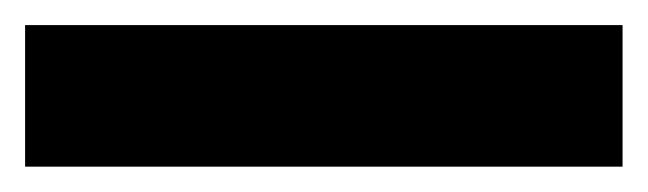

<svg xmlns="http://www.w3.org/2000/svg" viewBox="-20 -20 516 153"><path d="M476.1 0V112.8H0V0Z"/></svg>

Font: Inter
Style: Bold
Weight: 700
Designer: Rasmus Andersson
Foundry: rsms
Version: Version 4.001;git-9221beed3